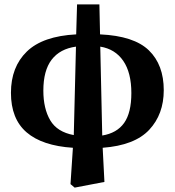

<svg xmlns="http://www.w3.org/2000/svg" viewBox="-20 -656 798 877"><path d="M178 -242Q178 -160 209.5 -106.5Q241 -53 317 -39L327 -443Q254 -433 216 -383.5Q178 -334 178 -242ZM580 -231Q580 -324 543 -378Q506 -432 438 -443L447 -37Q514 -48 547 -94.5Q580 -141 580 -231ZM302 185 313 19Q173 10 101.5 -51.5Q30 -113 30 -232Q30 -350 102.5 -420.5Q175 -491 328 -499L332 -636H434L437 -499Q592 -492 660 -426Q728 -360 728 -244Q728 -134 661.5 -63Q595 8 449 19L457 175L321 201Z"/></svg>

Font: Source Serif 4
Style: Bold
Weight: 700
Designer: Frank Grießhammer
Foundry: Adobe
Version: Version 4.005;hotconv 1.1.0;makeotfexe 2.6.0